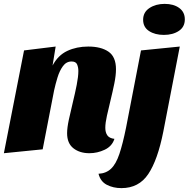

<svg xmlns="http://www.w3.org/2000/svg" viewBox="-23 -770 973 990"><path d="M438 20Q388 20 355.5 -5.5Q323 -31 323 -83Q323 -111 332 -153Q341 -195 352.5 -242Q364 -289 372.5 -332Q381 -375 381 -404Q381 -423 374.5 -438Q368 -453 346 -453Q319 -453 301.5 -429Q284 -405 273.5 -370.5Q263 -336 256 -304L197 0L-3 20L101 -510L264 -530L248 -432Q276 -485 324 -507.5Q372 -530 432 -530Q498 -530 536.5 -503.5Q575 -477 575 -413Q575 -381 566.5 -339.5Q558 -298 547.5 -255Q537 -212 528.5 -174Q520 -136 520 -111Q520 -87 530.5 -72Q541 -57 567 -54Q555 -16 517 2Q479 20 438 20ZM822 -590Q776 -590 745.5 -610Q715 -630 715 -668Q715 -707 747.5 -728.5Q780 -750 826 -750Q872 -750 901 -729Q930 -708 930 -670Q930 -631 899 -610.5Q868 -590 822 -590ZM603 200Q561 200 528 183Q495 166 485 126Q524 124 549.5 100Q575 76 592.5 24Q610 -28 627 -112L704 -510L904 -530L819 -91Q790 55 741.5 127.5Q693 200 603 200Z"/></svg>

Font: Sansita Swashed ExtraBold
Style: Regular
Weight: 800
Designer: Pablo Cosgaya
Foundry: Omnibus-Type
Version: Version 1.003; ttfautohint (v1.8.3)